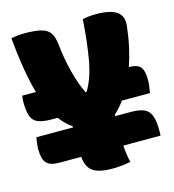

<svg xmlns="http://www.w3.org/2000/svg" viewBox="-107 -799 814 898"><g transform="rotate(-15 300.0 -350.0)"><path d="M8 -430H74Q44 -533 28 -702Q44 -706 60 -707.5Q76 -709 92 -709Q143 -709 173 -701.5Q203 -694 216.5 -674Q230 -654 234 -617Q241 -547 258 -481Q275 -415 298 -369H303Q336 -423 351 -504.5Q366 -586 374 -702Q390 -706 406 -707.5Q422 -709 438 -709Q509 -709 539.5 -687.5Q570 -666 565 -619Q559 -565 548.5 -517.5Q538 -470 524 -430Q565 -430 580 -412Q595 -394 595 -350Q595 -336 593 -319.5Q591 -303 588 -287H452Q429 -255 403 -232V-225H478Q519 -225 542 -215Q565 -205 575 -179.5Q585 -154 585 -105Q585 -99 585 -93Q585 -87 584 -82H404Q407 -35 416 0Q372 9 328 9Q261 9 232.5 -12Q204 -33 200 -82H95Q50 -82 32.5 -101.5Q15 -121 15 -167Q15 -181 17 -195.5Q19 -210 21 -225H199V-230Q166 -253 141 -287H112Q69 -287 45.5 -297Q22 -307 13.5 -332Q5 -357 5 -401Q5 -418 8 -430Z"/></g></svg>

Font: Recursive Sn Csl St Blk
Style: Regular
Weight: 900
Version: Version 1.079;hotconv 1.0.112;makeotfexe 2.5.65598; ttfautoh